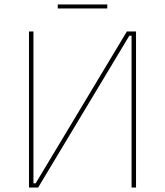

<svg xmlns="http://www.w3.org/2000/svg" viewBox="-20 -841 740 861"><path d="M239 -803H461V-821H239ZM110 0H151L560 -681H570V0H590V-700H549L140 -19H130V-700H110Z"/></svg>

Font: Fixel Text Thin
Style: Regular
Weight: 100
Width: 4
Designer: AlfaBravo + MacPaw
Foundry: Kyrylo Tkachov, Marchela Mozhyna, Serhii Makarenko, Maria Weinstein, Zakhar Kryvoshyya
Version: Version 1.211